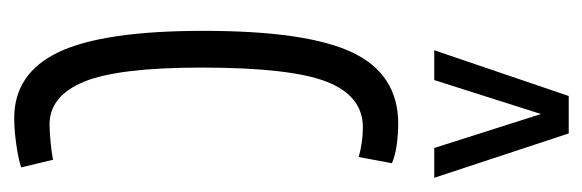

<svg xmlns="http://www.w3.org/2000/svg" viewBox="-302 -528 840 277"><g transform="rotate(90 118.5 -390.0)"><path d="M25 -263Q25 -413 56.5 -478.5Q88 -544 159 -544Q173 -544 188.5 -542Q204 -540 216 -535L207 -487Q186 -493 164 -493Q119 -493 98.5 -441Q78 -389 78 -260Q78 -140 98.5 -90.5Q119 -41 160 -41Q170 -41 185.5 -42.5Q201 -44 211 -46L222 0Q210 4 189 7Q168 10 151 10Q86 10 55.5 -54.5Q25 -119 25 -263ZM53 -596 119 -790H173L237 -596H194L145 -750L96 -596Z"/></g></svg>

Font: Georama ExtraCondensed Light
Style: Regular
Weight: 300
Width: 2
Designer: Jean-Baptiste Levee
Foundry: Production Type
Version: Version 1.000